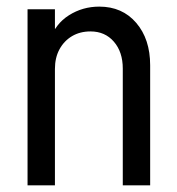

<svg xmlns="http://www.w3.org/2000/svg" viewBox="-20 -555 530 575"><path d="M62.5 0V-527.3H144.5V-468.8H163.1L129.9 -435.5Q145.5 -483.4 186.5 -509.3Q227.5 -535.2 277.3 -535.2Q346.2 -535.2 387.9 -486.6Q429.7 -438 429.7 -359.4V0H347.7V-349.6Q347.7 -399.4 321 -430.2Q294.4 -460.9 251 -460.9Q219.7 -460.9 195.8 -446.8Q171.9 -432.6 158.2 -407.5Q144.5 -382.3 144.5 -348.6V0Z"/></svg>

Font: Reddit Sans Condensed
Style: Regular
Weight: 400
Designer: Stephen Hutchings
Foundry: Reddit
Version: Version 1.014